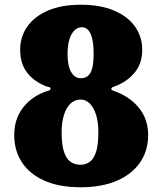

<svg xmlns="http://www.w3.org/2000/svg" viewBox="-20 -780 685 810"><path d="M240 -222Q240 -264 249.8 -295Q259.5 -326 277.5 -343Q295.5 -360 320 -360Q342 -360 359 -343Q376 -326 385.5 -295Q395 -264 395 -222Q395 -170 385.5 -140Q376 -110 359 -97.5Q342 -85 320 -85Q295.5 -85 277.5 -97.5Q259.5 -110 249.8 -140Q240 -170 240 -222ZM65 -570Q65 -511.5 94.5 -473.5Q124 -435.5 174.5 -416Q180 -414 186.5 -412.8Q193 -411.5 193 -406Q193 -400.5 188.5 -399Q184 -397.5 176 -395Q113 -373 76.5 -325.2Q40 -277.5 40 -210Q40 -145 72.2 -95.5Q104.5 -46 167 -18Q229.5 10 320 10Q410.5 10 474.2 -18Q538 -46 571.5 -95.5Q605 -145 605 -210Q605 -274 570 -320Q535 -366 477 -390Q466 -394.5 457.8 -397.5Q449.5 -400.5 449.5 -405Q449.5 -410.5 457.8 -413.2Q466 -416 477.5 -421Q523.5 -441.5 551.8 -478.5Q580 -515.5 580 -570Q580 -625 549.5 -668Q519 -711 461 -735.5Q403 -760 320 -760Q239.5 -760 182.5 -735.5Q125.5 -711 95.2 -668Q65 -625 65 -570ZM265 -552.5Q265 -589.5 273 -614.5Q281 -639.5 294.5 -652.2Q308 -665 325 -665Q342 -665 353 -652.2Q364 -639.5 369.5 -614.5Q375 -589.5 375 -552.5Q375 -515.5 369.2 -493Q363.5 -470.5 351.5 -460.2Q339.5 -450 320 -450Q305.5 -450 293 -460.2Q280.5 -470.5 272.8 -493Q265 -515.5 265 -552.5Z"/></svg>

Font: Besley Black
Style: Regular
Weight: 900
Designer: Owen Earl
Foundry: indestructible type*
Version: Version 2.001